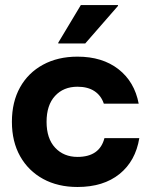

<svg xmlns="http://www.w3.org/2000/svg" viewBox="-20 -736 582 766"><path d="M289.2 10Q210.8 10 152.1 -22.1Q93.3 -54.2 60.4 -112.5Q27.5 -170.8 27.5 -250Q27.5 -329.2 60 -387.5Q92.5 -445.8 151.7 -477.9Q210.8 -510 289.2 -510Q388.3 -510 452.5 -460Q516.7 -410 533.3 -322.5H394.2Q383.3 -355 356.7 -372.5Q330 -390 289.2 -390Q233.3 -390 199.6 -353.3Q165.8 -316.7 165.8 -250Q165.8 -183.3 200 -146.7Q234.2 -110 289.2 -110Q377.5 -110 396.7 -185H535.8Q520.8 -93.3 456.7 -41.7Q392.5 10 289.2 10ZM212.5 -562.5V-565.8L302.5 -715.8H450.8V-712.5L320 -562.5Z"/></svg>

Font: Funnel Display
Style: Bold
Weight: 700
Designer: NORD ID, Kristian Moeller
Foundry: Dicotype
Version: Version 1.000